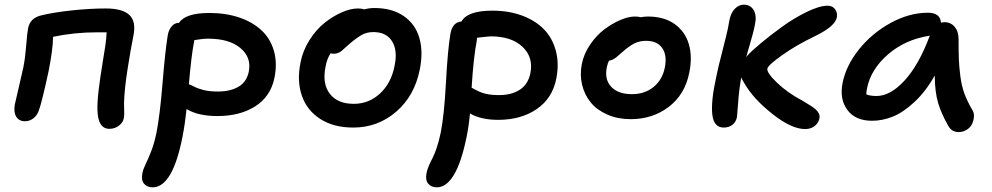

<svg xmlns="http://www.w3.org/2000/svg" viewBox="-20 -533 4206 814"><path d="M443.8 13.2Q395 13.2 393.1 -66.9Q392.1 -101.1 398.7 -154.8Q405.3 -208.5 415 -267.1Q424.8 -325.7 426.8 -340.8Q430.7 -367.7 432.1 -396H391.1Q295.9 -396 205.1 -377Q204.1 -322.3 186 -231Q156.2 -93.3 144 -63Q136.7 -43 121.1 -31Q105.5 -19 85.9 -19Q59.6 -19 48.3 -39.1Q37.1 -59.1 43 -90.8Q46.9 -108.9 60.3 -165.8Q73.7 -222.7 79.1 -248Q86.9 -287.1 91.1 -340.6Q95.2 -394 99.1 -413.1Q107.4 -456.5 154.8 -467.8Q206.5 -480.5 283.7 -488.8Q360.8 -497.1 428.2 -497.1Q499 -497.1 528.3 -469.7Q557.6 -442.4 545.9 -382.8Q533.7 -323.7 520.5 -238Q507.3 -152.3 505.9 -98.1Q505.9 -89.8 506.3 -74Q506.8 -58.1 506.6 -48.8Q506.3 -39.6 504.9 -32.2Q502 -13.7 484.1 -0.2Q466.3 13.2 443.8 13.2Z M627 261.2Q603.5 261.2 590.6 245.8Q577.6 230.5 584 200.2Q587.4 183.1 597.9 161.9Q608.4 140.6 621.3 107.4Q634.3 74.2 643.6 28.8Q658.2 -46.4 669.2 -181.2Q680.2 -315.9 690.9 -381.8Q694.8 -405.3 707.3 -420.7Q719.7 -436 738.8 -436Q766.1 -478 867.7 -478Q937 -478 993.7 -459Q1050.3 -439.9 1088.1 -405Q1126 -370.1 1141.1 -317.9Q1156.2 -265.6 1143.6 -203.1Q1127.4 -124 1062.5 -82.5Q997.6 -41 901.9 -41Q819.3 -41 771 -70.8Q764.6 -9.3 753.9 45.9Q711.9 261.2 627 261.2ZM802.7 -356Q790.5 -292 780.8 -175.8Q786.6 -174.3 803.7 -165.5Q820.8 -156.7 844.7 -150.9Q868.7 -145 903.8 -145Q957 -145 991.5 -165.5Q1025.9 -186 1034.7 -229Q1046.9 -289.1 999.5 -329.1Q952.1 -369.1 861.8 -369.1Q851.6 -369.1 841.3 -368.2Q831.1 -367.2 819.6 -365.2Q808.1 -363.3 803.7 -362.8Q802.7 -359.9 802.7 -356Z M1477.5 7.8Q1394.5 7.8 1337.9 -28.6Q1281.2 -64.9 1259.8 -127.2Q1238.3 -189.5 1253.9 -267.1Q1263.7 -318.4 1292 -363Q1320.3 -407.7 1356 -436Q1391.6 -464.4 1429 -480.7Q1466.3 -497.1 1497.6 -497.1Q1513.7 -497.1 1523.9 -493.2Q1545.4 -499 1566.9 -499Q1642.1 -499 1691.4 -465.1Q1740.7 -431.2 1757.8 -372.6Q1774.9 -314 1759.8 -238.8Q1737.8 -127 1659.9 -59.6Q1582 7.8 1477.5 7.8ZM1359.9 -249Q1345.7 -177.7 1378.4 -135.3Q1411.1 -92.8 1480 -92.8Q1543.9 -92.8 1591.3 -136.7Q1638.7 -180.7 1652.8 -253.9Q1666.5 -319.3 1642.1 -358.2Q1617.7 -397 1563 -397Q1537.1 -397 1517.6 -387Q1498 -377 1468.8 -353Q1459 -344.7 1446.5 -333.5Q1434.1 -322.3 1428.7 -317.6Q1423.3 -313 1414.6 -309.1Q1405.8 -305.2 1396 -305.2Q1389.6 -305.2 1381.8 -307.1Q1366.2 -284.7 1359.9 -249Z M1831.5 261.2Q1808.1 261.2 1795.2 245.4Q1782.2 229.5 1788.6 199.2Q1791.5 185.1 1798.8 168.2Q1806.2 151.4 1814 136.7Q1821.8 122.1 1831.5 93.3Q1841.3 64.5 1848.6 28.8Q1863.3 -44.9 1870.6 -182.6Q1877.9 -320.3 1889.6 -390.1Q1898.4 -439 1936.5 -441.9Q1961.9 -487.8 2067.4 -487.8Q2136.2 -487.8 2192.4 -467.3Q2248.5 -446.8 2285.2 -409.7Q2321.8 -372.6 2336.4 -318.1Q2351.1 -263.7 2338.4 -199.2Q2321.8 -115.7 2255.1 -70.3Q2188.5 -24.9 2092.3 -24.9Q2019.5 -24.9 1972.7 -51.8Q1967.8 0 1958.5 45.9Q1915 261.2 1831.5 261.2ZM2001.5 -361.8Q1987.3 -288.6 1979.5 -161.1Q1981.9 -160.2 2000.5 -150.1Q2019 -140.1 2040.8 -135Q2062.5 -129.9 2095.7 -129.9Q2148.9 -129.9 2183.8 -152.6Q2218.8 -175.3 2228.5 -222.2Q2242.2 -290 2195.3 -334.5Q2148.4 -378.9 2060.5 -378.9Q2053.7 -378.9 2002.4 -373Q2002.4 -371.1 2002 -367.2Q2001.5 -363.3 2001.5 -361.8Z M2653.8 -27.8Q2599.6 -27.8 2555.7 -46.9Q2511.7 -65.9 2485.1 -97.9Q2458.5 -129.9 2448 -172.9Q2437.5 -215.8 2446.8 -262.2Q2455.6 -305.7 2482.4 -344.7Q2509.3 -383.8 2542.5 -408.7Q2575.7 -433.6 2610.1 -448.2Q2644.5 -462.9 2671.4 -462.9Q2686.5 -462.9 2696.8 -460Q2711.4 -462.9 2727.5 -462.9Q2795.9 -462.9 2840.6 -430.7Q2885.3 -398.4 2900.6 -345Q2916 -291.5 2902.3 -225.1Q2884.3 -132.8 2815.7 -80.3Q2747.1 -27.8 2653.8 -27.8ZM2552.7 -248Q2542 -196.8 2571 -165.3Q2600.1 -133.8 2659.7 -133.8Q2712.9 -133.8 2750.2 -163.8Q2787.6 -193.8 2798.3 -245.1Q2809.1 -297.9 2787.8 -328.9Q2766.6 -359.9 2719.7 -359.9Q2693.4 -359.9 2673.1 -350.6Q2652.8 -341.3 2628.4 -320.8Q2620.6 -314.5 2608.4 -303.5Q2596.2 -292.5 2591.3 -288.8Q2586.4 -285.2 2578.6 -281Q2570.8 -276.9 2562.5 -275.9Q2556.2 -266.1 2552.7 -248Z M3048.3 7.8Q3005.9 7.8 2999.8 -48.1Q2993.7 -104 3016.6 -207Q3023.9 -244.6 3042.5 -316.2Q3061 -387.7 3066.4 -414.1Q3066.9 -418 3069.3 -430.2Q3071.8 -442.4 3072.8 -449.2Q3079.1 -479.5 3095.9 -496.3Q3112.8 -513.2 3133.3 -513.2Q3161.6 -513.2 3175.3 -490Q3189 -466.8 3180.7 -429.2Q3177.7 -412.6 3171.9 -390.6Q3166 -368.7 3156.7 -336.7Q3147.5 -304.7 3143.6 -291Q3144.5 -293 3148.4 -296.9Q3166 -316.9 3206.8 -350.8Q3247.6 -384.8 3297.6 -420.9Q3347.7 -457 3401.1 -482.9Q3454.6 -508.8 3488.8 -508.8Q3509.3 -508.8 3520 -494.4Q3530.8 -480 3528.3 -461.9Q3523.4 -422.9 3437.5 -380.9Q3356.9 -342.3 3296.9 -299.8Q3236.8 -257.3 3233.4 -242.2Q3229.5 -225.6 3273.9 -182.6Q3318.4 -139.6 3382.3 -106Q3426.3 -80.1 3437 -70.3Q3457 -52.2 3454.6 -34.2Q3451.7 -13.2 3434.8 0.5Q3418 14.2 3393.6 14.2Q3335.4 14.2 3254.2 -50.3Q3172.9 -114.7 3135.7 -180.2Q3126 -195.3 3122.6 -205.1Q3113.3 -153.3 3109.4 -98.1Q3105.5 -43 3104.5 -37.1Q3100.1 -15.1 3085 -3.7Q3069.8 7.8 3048.3 7.8Z M3677.2 -21Q3606.4 -21 3572.5 -66.9Q3538.6 -112.8 3552.2 -181.2Q3566.4 -253.9 3621.1 -322.8Q3675.8 -391.6 3755.1 -435.3Q3834.5 -479 3914.1 -479Q3966.3 -479 3969.2 -437Q3979 -439 3982.9 -439Q4011.2 -439 4027.6 -419.2Q4043.9 -399.4 4043.9 -368.2Q4043.9 -310.5 4045.2 -280.5Q4046.4 -250.5 4051.5 -210Q4056.6 -169.4 4068.6 -136.7Q4080.6 -104 4101.1 -68.8Q4110.4 -55.2 4109.1 -38.6Q4107.9 -22 4101.1 -7.3Q4094.2 7.3 4078.6 17.1Q4063 26.9 4043.9 26.9Q4014.6 26.9 4000 0Q3971.7 -49.3 3957.5 -95.7Q3943.4 -142.1 3942.9 -212.9Q3904.8 -145 3856.9 -100.6Q3809.1 -56.2 3765.1 -38.6Q3721.2 -21 3677.2 -21ZM3656.2 -160.2Q3652.8 -144.5 3652.8 -132.8Q3669.9 -126 3695.8 -126Q3755.4 -126 3815.9 -192.6Q3876.5 -259.3 3921.9 -381.8Q3817.9 -365.7 3745.1 -302.7Q3672.4 -239.7 3656.2 -160.2Z"/></svg>

Font: Shantell Sans Irregular
Style: Italic
Weight: 500
Italic angle: -11.31°
Designer: Stephen Nixon, Anya Danilova, Shantell Martin
Foundry: Arrow Type
Version: Version 1.006;[9816181b4]